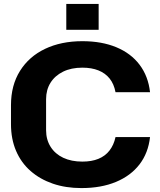

<svg xmlns="http://www.w3.org/2000/svg" viewBox="-20 -949 815 979"><path d="M395 10Q315 10 249.5 -12.5Q184 -35 136 -77Q88 -119 62 -179.5Q36 -240 36 -316V-413Q36 -514 82 -587.5Q128 -661 210 -700Q292 -739 400 -739Q499 -739 573.5 -708Q648 -677 692 -618.5Q736 -560 745 -479H569Q561 -521 539 -548.5Q517 -576 482 -590Q447 -604 400 -604Q343 -604 301.5 -583.5Q260 -563 237.5 -527Q215 -491 215 -443V-285Q215 -237 238 -200.5Q261 -164 302.5 -144.5Q344 -125 400 -125Q447 -125 481.5 -139Q516 -153 538 -181Q560 -209 569 -250H745Q736 -169 691.5 -111Q647 -53 571.5 -21.5Q496 10 395 10ZM318 -797V-929H483V-797Z"/></svg>

Font: Hubot Sans
Style: Bold
Weight: 700
Designer: Deni Anggara
Foundry: GitHub, Inc., Subsidiary of Microsoft Corporation
Version: Version 2.000